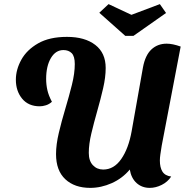

<svg xmlns="http://www.w3.org/2000/svg" viewBox="-20 -891 913 932"><path d="M418 21Q342 21 297 -21Q252 -63 252 -143Q252 -189 265.5 -246Q279 -303 297 -363Q315 -423 329 -479Q343 -535 343 -580Q343 -618 328 -633Q313 -648 288 -648Q250 -648 227 -609Q204 -570 204 -508Q204 -480 210 -453.5Q216 -427 232 -397Q219 -385 203 -380Q187 -375 173 -375Q118 -375 87.5 -412Q57 -449 57 -504Q57 -553 83.5 -601Q110 -649 165 -680.5Q220 -712 305 -712Q392 -712 442.5 -673Q493 -634 493 -561Q493 -516 480.5 -462Q468 -408 452 -352Q436 -296 423.5 -243.5Q411 -191 411 -149Q411 -110 431 -89Q451 -68 481 -68Q533 -68 568.5 -119Q604 -170 619 -254L674 -564Q685 -623 715 -651Q745 -679 789 -679Q818 -679 857 -665L765 -184Q761 -159 758.5 -142Q756 -125 756 -112Q756 -78 768.5 -58Q781 -38 811 -34Q794 -8 765 6.5Q736 21 707 21Q669 21 643 -2.5Q617 -26 610 -68Q574 -25 522.5 -2Q471 21 418 21ZM588 -717 462 -829 507 -871 618 -819 756 -871 786 -828 628 -717Z"/></svg>

Font: Sansita Swashed SemiBold
Style: Regular
Weight: 600
Designer: Pablo Cosgaya
Foundry: Omnibus-Type
Version: Version 1.003; ttfautohint (v1.8.3)